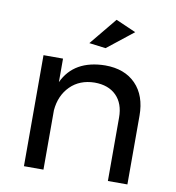

<svg xmlns="http://www.w3.org/2000/svg" viewBox="-83 -827 826 901"><g transform="rotate(10 329.5 -376.0)"><path d="M496 -710 372 -612 293 -622 400 -752ZM385 -532Q478 -532 531 -477.5Q584 -423 584 -327V0H491V-302Q491 -369 453.5 -406.5Q416 -444 350 -444Q279 -443 234.5 -398.5Q190 -354 184 -283V0H91V-529H184V-417Q237 -530 385 -532Z"/></g></svg>

Font: Montserrat arm
Style: Regular
Weight: 400
Designer: Julieta Ulanovsky
Foundry: Julieta Ulanovsky
Version: Version 6.000;PS 006.000;hotconv 1.0.88;makeotf.lib2.5.64775